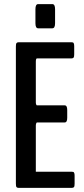

<svg xmlns="http://www.w3.org/2000/svg" viewBox="-20 -906 407 926"><path d="M164.1 -769.5Q150.9 -769.5 150.9 -793.9V-861.8Q150.9 -886.2 164.1 -886.2H232.4Q245.6 -886.2 245.6 -861.8V-793.9Q245.6 -769.5 232.4 -769.5ZM68.8 0Q62.5 0 59.6 -3.7Q56.6 -7.3 56.6 -20.5V-681.6Q56.6 -694.3 59.6 -698.2Q62.5 -702.1 68.8 -702.1H325.7Q329.6 -702.1 332 -701.2Q334.5 -700.2 336.2 -695.8Q337.9 -691.4 337.9 -682.6V-644Q337.9 -631.8 335 -628.2Q332 -624.5 325.7 -624.5H158.7Q152.8 -624.5 152.8 -608.4V-411.1Q152.8 -406.7 154.5 -402.3Q156.2 -397.9 157.7 -397.9H292Q304.2 -397.9 304.2 -375.5V-337.9Q304.2 -315.4 292 -315.4H158.2Q156.2 -315.4 154.5 -310.5Q152.8 -305.7 152.8 -300.8V-77.6H327.1Q331.5 -77.6 334 -76.7Q336.4 -75.7 338.1 -71.3Q339.8 -66.9 339.8 -58.1V-19.5Q339.8 -7.3 336.7 -3.7Q333.5 0 327.1 0Z"/></svg>

Font: BenchNine
Style: Bold
Weight: 700
Version: Version 1 ; ttfautohint (v0.92.18-e454-dirty) -l 8 -r 50 -G 